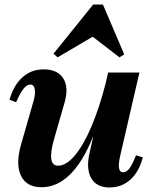

<svg xmlns="http://www.w3.org/2000/svg" viewBox="-20 -812 673 847"><path d="M163 14Q97 14 72.5 -37Q48 -88 73 -175L127 -363Q137 -397 133.5 -418Q130 -439 114 -439Q99 -439 84.5 -421.5Q70 -404 51 -361L22 -372Q40 -436 79 -471Q118 -506 172 -506Q234 -506 259 -466.5Q284 -427 265 -360L219 -200Q185 -81 236 -81Q272 -81 310 -126Q348 -171 383 -253Q418 -335 446 -444L457 -492H595L511 -128Q493 -52 523 -52Q538 -52 551 -69Q564 -86 580 -127L610 -118Q594 -55 555.5 -20Q517 15 463 15Q406 15 382.5 -26Q359 -67 375 -137L391 -208H390Q300 14 163 14ZM234 -559 216 -575 391 -792H434L528 -572L507 -559L389 -650Z"/></svg>

Font: Platypi SemiBold
Style: Italic
Weight: 600
Italic angle: -13°
Designer: David Sargent
Foundry: Bolt Cutter Type
Version: Version 1.200; ttfautohint (v1.8.4.7-5d5b)